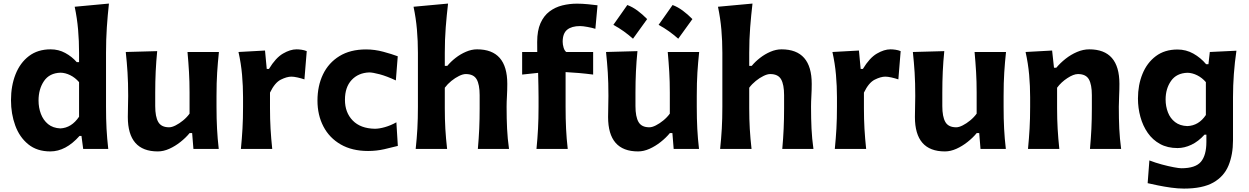

<svg xmlns="http://www.w3.org/2000/svg" viewBox="-20 -847 7102 1092"><path d="M266.1 14.2Q190.4 14.2 140.6 -26.4Q90.8 -66.9 66.7 -133.3Q42.5 -199.7 42.5 -276.9Q42.5 -358.9 68.4 -424.3Q94.2 -489.7 144.5 -528.1Q194.8 -566.4 268.1 -566.4Q313 -566.4 350.8 -545.9Q388.7 -525.4 416.5 -493.7H429.7V-546.4Q429.7 -614.3 424.1 -679Q418.5 -743.7 404.8 -808.6L599.6 -826.7Q592.3 -760.7 587.6 -691.4Q583 -622.1 583 -546.4V-239.7Q583 -170.9 585.9 -115.2Q588.9 -59.6 595.7 0H453.1L443.4 -73.7H432.1Q354 14.2 266.1 14.2ZM323.2 -116.7Q386.7 -119.6 429.7 -183.1V-379.9Q407.2 -405.8 379.4 -419.4Q351.6 -433.1 324.2 -433.6Q261.2 -431.6 230.2 -386Q199.2 -340.3 199.2 -275.4Q199.2 -234.9 212.6 -199.2Q226.1 -163.6 253.4 -141.1Q280.8 -118.7 323.2 -116.7Z M877.4 14.2Q707 14.2 707 -181.6Q707 -217.8 708 -245.1Q709 -272.5 709 -301.3Q709 -377.4 705.3 -434.8Q701.7 -492.2 695.3 -551.3L874 -556.2Q868.2 -497.1 865.5 -439.9Q862.8 -382.8 862.8 -320.3V-243.7Q862.8 -183.1 880.1 -153.1Q897.5 -123 941.9 -123Q957.5 -123 978.8 -133.8Q1000 -144.5 1021.5 -162.1Q1043 -179.7 1058.1 -200.7V-320.3Q1058.1 -382.8 1054.9 -437.5Q1051.8 -492.2 1046.4 -551.3H1225.1Q1218.8 -492.2 1215.1 -434.8Q1211.4 -377.4 1211.4 -301.3V-239.7Q1211.4 -170.9 1214.4 -115.2Q1217.3 -59.6 1224.1 0H1080.1L1072.8 -90.3H1058.6Q1036.6 -63.5 1006.3 -39.6Q976.1 -15.6 942.9 -0.7Q909.7 14.2 877.4 14.2Z M1350.1 0Q1356 -59.6 1359.1 -115.2Q1362.3 -170.9 1362.3 -239.7V-294.4Q1362.3 -356.9 1356.7 -421.4Q1351.1 -485.8 1336.4 -551.3L1487.3 -559.6L1497.1 -455.1H1509.8Q1547.9 -518.1 1589.4 -542.2Q1630.9 -566.4 1666.5 -566.4Q1679.2 -566.4 1694.8 -564.2Q1710.4 -562 1724.6 -556.2L1711.4 -395.5Q1692.4 -401.9 1671.9 -406.5Q1651.4 -411.1 1637.2 -411.1Q1611.3 -411.1 1577.1 -394Q1543 -377 1515.6 -320.3V-231.4Q1515.6 -168.9 1518.8 -114.3Q1522 -59.6 1528.3 0Z M2073.7 11.7Q1982.4 11.7 1918 -25.4Q1853.5 -62.5 1819.6 -127.4Q1785.6 -192.4 1785.6 -274.9Q1785.6 -358.4 1817.1 -424.1Q1848.6 -489.7 1910.4 -527.8Q1972.2 -565.9 2062 -565.9Q2111.3 -565.9 2159.9 -552.7Q2208.5 -539.6 2242.2 -526.9L2231.4 -389.6Q2178.7 -414.1 2139.2 -424.6Q2099.6 -435.1 2079.6 -435.1Q2017.6 -432.6 1979.7 -391.8Q1941.9 -351.1 1941.9 -279.3Q1941.9 -207 1986.1 -161.6Q2030.3 -116.2 2111.8 -114.7Q2136.7 -114.7 2169.4 -124Q2202.1 -133.3 2234.4 -151.4L2242.7 -17.1Q2210.9 -8.8 2166 1.5Q2121.1 11.7 2073.7 11.7Z M2344.2 0Q2350.6 -59.6 2353.8 -115.2Q2356.9 -170.9 2356.9 -239.7V-546.4Q2356.9 -614.3 2351.3 -679Q2345.7 -743.7 2332 -808.6L2528.3 -826.7Q2520.5 -760.7 2515.1 -691.4Q2509.8 -622.1 2509.8 -546.4V-472.2H2523.9Q2543.5 -496.1 2571 -517.6Q2598.6 -539.1 2630.4 -552.7Q2662.1 -566.4 2693.4 -566.4Q2865.2 -566.4 2865.2 -370.1Q2865.2 -334.5 2863.3 -300.8Q2861.3 -267.1 2861.3 -239.7Q2861.3 -170.9 2864 -115.2Q2866.7 -59.6 2875 0H2697.8Q2703.1 -59.6 2705.6 -114.3Q2708 -168.9 2708 -231.4V-305.7Q2708 -366.2 2690.9 -396Q2673.8 -425.8 2628.9 -425.8Q2612.8 -425.8 2590.8 -415Q2568.8 -404.3 2547.1 -386.7Q2525.4 -369.1 2509.8 -348.1V-231.4Q2509.8 -168.9 2512.9 -114.3Q2516.1 -59.6 2522.9 0Z M3031.2 0Q3037.1 -59.6 3040 -115.2Q3043 -170.9 3043 -239.7V-294.4Q3043 -325.2 3042.2 -359.6Q3041.5 -394 3040.5 -432.6L2949.7 -422.9V-551.3H3035.6Q3035.6 -566.4 3035.4 -580.6Q3035.2 -594.7 3035.2 -608.4Q3035.2 -672.9 3054 -715.1Q3072.8 -757.3 3105.2 -781.7Q3137.7 -806.2 3178.2 -816.2Q3218.8 -826.2 3261.7 -826.2Q3291 -826.2 3325.9 -822.8Q3360.8 -819.3 3378.4 -816.9L3366.2 -683.1Q3347.7 -689 3321.3 -693.8Q3294.9 -698.7 3279.3 -698.7Q3231.4 -698.7 3205.8 -678Q3180.2 -657.2 3180.2 -609.4Q3180.2 -593.8 3185.5 -575.9Q3190.9 -558.1 3200.7 -551.3H3353.5V-422.9Q3313 -428.2 3274.2 -431.6Q3235.4 -435.1 3196.8 -437V-239.7Q3196.8 -170.9 3199.5 -115.2Q3202.1 -59.6 3209 0Z M3608.9 14.2Q3438.5 14.2 3438.5 -181.6Q3438.5 -217.8 3439.5 -245.1Q3440.4 -272.5 3440.4 -301.3Q3440.4 -377.4 3436.8 -434.8Q3433.1 -492.2 3426.8 -551.3L3605.5 -556.2Q3599.6 -497.1 3596.9 -439.9Q3594.2 -382.8 3594.2 -320.3V-243.7Q3594.2 -183.1 3611.6 -153.1Q3628.9 -123 3673.3 -123Q3689 -123 3710.2 -133.8Q3731.4 -144.5 3752.9 -162.1Q3774.4 -179.7 3789.6 -200.7V-320.3Q3789.6 -382.8 3786.4 -437.5Q3783.2 -492.2 3777.8 -551.3H3956.5Q3950.2 -492.2 3946.5 -434.8Q3942.9 -377.4 3942.9 -301.3V-239.7Q3942.9 -170.9 3945.8 -115.2Q3948.7 -59.6 3955.6 0H3811.5L3804.2 -90.3H3790Q3768.1 -63.5 3737.8 -39.6Q3707.5 -15.6 3674.3 -0.7Q3641.1 14.2 3608.9 14.2ZM3805.3 -818.5Q3835.3 -807.2 3863.5 -786.3Q3891.7 -765.3 3918.1 -738.5Q3877.8 -682.1 3837.5 -626.8Q3812.8 -648.8 3785.1 -668.7Q3757.5 -688.5 3725.8 -705.7Q3746.2 -734.7 3766.1 -762.6Q3785.9 -790.6 3805.3 -818.5ZM3547.9 -818.5Q3578 -807.2 3606.2 -786.3Q3634.4 -765.3 3660.7 -738.5Q3620.5 -682.1 3580.2 -626.8Q3555.5 -648.8 3527.8 -668.7Q3500.1 -688.5 3468.5 -705.7Q3488.9 -734.7 3508.7 -762.6Q3528.6 -790.6 3547.9 -818.5Z M4075.7 0Q4082 -59.6 4085.2 -115.2Q4088.4 -170.9 4088.4 -239.7V-546.4Q4088.4 -614.3 4082.8 -679Q4077.1 -743.7 4063.5 -808.6L4259.8 -826.7Q4252 -760.7 4246.6 -691.4Q4241.2 -622.1 4241.2 -546.4V-472.2H4255.4Q4274.9 -496.1 4302.5 -517.6Q4330.1 -539.1 4361.8 -552.7Q4393.6 -566.4 4424.8 -566.4Q4596.7 -566.4 4596.7 -370.1Q4596.7 -334.5 4594.7 -300.8Q4592.8 -267.1 4592.8 -239.7Q4592.8 -170.9 4595.5 -115.2Q4598.1 -59.6 4606.4 0H4429.2Q4434.6 -59.6 4437 -114.3Q4439.5 -168.9 4439.5 -231.4V-305.7Q4439.5 -366.2 4422.4 -396Q4405.3 -425.8 4360.4 -425.8Q4344.2 -425.8 4322.3 -415Q4300.3 -404.3 4278.6 -386.7Q4256.8 -369.1 4241.2 -348.1V-231.4Q4241.2 -168.9 4244.4 -114.3Q4247.6 -59.6 4254.4 0Z M4728 0Q4733.9 -59.6 4737.1 -115.2Q4740.2 -170.9 4740.2 -239.7V-294.4Q4740.2 -356.9 4734.6 -421.4Q4729 -485.8 4714.4 -551.3L4865.2 -559.6L4875 -455.1H4887.7Q4925.8 -518.1 4967.3 -542.2Q5008.8 -566.4 5044.4 -566.4Q5057.1 -566.4 5072.8 -564.2Q5088.4 -562 5102.5 -556.2L5089.4 -395.5Q5070.3 -401.9 5049.8 -406.5Q5029.3 -411.1 5015.1 -411.1Q4989.3 -411.1 4955.1 -394Q4920.9 -377 4893.6 -320.3V-231.4Q4893.6 -168.9 4896.7 -114.3Q4899.9 -59.6 4906.2 0Z M5354 14.2Q5183.6 14.2 5183.6 -181.6Q5183.6 -217.8 5184.6 -245.1Q5185.5 -272.5 5185.5 -301.3Q5185.5 -377.4 5181.9 -434.8Q5178.2 -492.2 5171.9 -551.3L5350.6 -556.2Q5344.7 -497.1 5342 -439.9Q5339.4 -382.8 5339.4 -320.3V-243.7Q5339.4 -183.1 5356.7 -153.1Q5374 -123 5418.5 -123Q5434.1 -123 5455.3 -133.8Q5476.6 -144.5 5498 -162.1Q5519.5 -179.7 5534.7 -200.7V-320.3Q5534.7 -382.8 5531.5 -437.5Q5528.3 -492.2 5522.9 -551.3H5701.7Q5695.3 -492.2 5691.7 -434.8Q5688 -377.4 5688 -301.3V-239.7Q5688 -170.9 5690.9 -115.2Q5693.8 -59.6 5700.7 0H5556.6L5549.3 -90.3H5535.2Q5513.2 -63.5 5482.9 -39.6Q5452.6 -15.6 5419.4 -0.7Q5386.2 14.2 5354 14.2Z M5826.7 0Q5832.5 -59.6 5835.7 -115.2Q5838.9 -170.9 5838.9 -239.7V-294.4Q5838.9 -356.9 5833.3 -421.4Q5827.6 -485.8 5813 -551.3L5963.9 -559.6L5974.6 -461.9H5987.8Q6010.3 -488.8 6040.5 -512.7Q6070.8 -536.6 6105.7 -551.5Q6140.6 -566.4 6175.3 -566.4Q6346.7 -566.4 6346.7 -370.1Q6346.7 -334.5 6345 -300.8Q6343.3 -267.1 6343.3 -239.7Q6343.3 -170.9 6345.9 -115.2Q6348.6 -59.6 6356.4 0H6179.2Q6184.6 -59.6 6187.3 -114.3Q6189.9 -168.9 6189.9 -231.4V-305.7Q6189.9 -366.2 6172.9 -396Q6155.8 -425.8 6110.8 -425.8Q6085.9 -425.8 6050.8 -402.8Q6015.6 -379.9 5992.2 -348.1V-231.4Q5992.2 -168.9 5995.4 -114.3Q5998.5 -59.6 6004.9 0Z M6713.9 225.6Q6679.7 225.6 6640.6 220.2Q6601.6 214.8 6566.2 207.5Q6530.8 200.2 6507.3 194.8L6517.1 65.4Q6551.3 78.6 6588.4 88.6Q6625.5 98.6 6655.8 104.2Q6686 109.9 6699.2 109.9Q6779.3 109.9 6810.3 73Q6841.3 36.1 6841.3 -39.6V-81.1H6830.6Q6795.9 -42.5 6756.1 -23.7Q6716.3 -4.9 6677.2 -4.9Q6620.1 -4.9 6577.9 -28.1Q6535.6 -51.3 6507.8 -91.3Q6480 -131.3 6466.1 -181.9Q6452.1 -232.4 6452.1 -286.6Q6452.1 -363.3 6477.8 -426.5Q6503.4 -489.7 6553.7 -527.6Q6604 -565.4 6677.2 -565.4Q6725.6 -565.4 6767.1 -542.2Q6808.6 -519 6839.8 -481.9H6853L6860.8 -551.3L7012.2 -558.6Q6992.7 -425.3 6992.7 -294.4V-48.8Q6992.7 32.7 6967 94.7Q6941.4 156.7 6880.6 191.2Q6819.8 225.6 6713.9 225.6ZM6732.9 -129.9Q6797.9 -132.3 6838.4 -192.9V-379.9Q6816.9 -404.8 6789.1 -418.7Q6761.2 -432.6 6733.9 -433.1Q6671.4 -431.2 6640.4 -387Q6609.4 -342.8 6609.4 -281.2Q6609.4 -242.2 6622.6 -208Q6635.7 -173.8 6663.3 -152.6Q6690.9 -131.3 6732.9 -129.9Z"/></svg>

Font: Pinar Bold
Style: Regular
Weight: 700
Designer: Amin Abedi
Version: Version 3.000